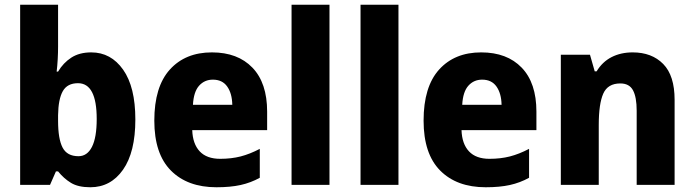

<svg xmlns="http://www.w3.org/2000/svg" viewBox="-20 -780 2929 810"><path d="M225 -583Q225 -558 223.5 -530.5Q222 -503 219 -478H225Q247 -515 281 -537Q315 -559 365 -559Q448 -559 499.5 -486Q551 -413 551 -276Q551 -138 499 -64Q447 10 361 10Q310 10 279.5 -8.5Q249 -27 225 -57H216L191 0H65V-760H225ZM309 -429Q264 -429 245 -395.5Q226 -362 225 -294V-270Q225 -194 244 -157.5Q263 -121 311 -121Q348 -121 368 -160.5Q388 -200 388 -278Q388 -429 309 -429Z M874 -559Q983 -559 1045 -494.5Q1107 -430 1107 -309V-231H791Q793 -173 822.5 -141.5Q852 -110 909 -110Q956 -110 995 -120Q1034 -130 1076 -152V-30Q1038 -9 995 0.5Q952 10 893 10Q771 10 701 -60.5Q631 -131 631 -271Q631 -414 696.5 -486.5Q762 -559 874 -559ZM878 -444Q843 -444 820 -418.5Q797 -393 794 -338H960Q959 -386 938.5 -415Q918 -444 878 -444Z M1370 0H1210V-760H1370Z M1661 0H1501V-760H1661Z M2010 -559Q2119 -559 2181 -494.5Q2243 -430 2243 -309V-231H1927Q1929 -173 1958.5 -141.5Q1988 -110 2045 -110Q2092 -110 2131 -120Q2170 -130 2212 -152V-30Q2174 -9 2131 0.5Q2088 10 2029 10Q1907 10 1837 -60.5Q1767 -131 1767 -271Q1767 -414 1832.5 -486.5Q1898 -559 2010 -559ZM2014 -444Q1979 -444 1956 -418.5Q1933 -393 1930 -338H2096Q2095 -386 2074.5 -415Q2054 -444 2014 -444Z M2649 -559Q2730 -559 2778 -510Q2826 -461 2826 -359V0H2666V-313Q2666 -370 2650.5 -399Q2635 -428 2597 -428Q2544 -428 2525 -385Q2506 -342 2506 -253V0H2346V-549H2469L2489 -479H2497Q2521 -519 2560 -539Q2599 -559 2649 -559Z"/></svg>

Font: Noto Sans Armenian SemiCondensed ExtraBold
Style: Regular
Weight: 800
Width: 4
Designer: Monotype Design Team
Foundry: Monotype Imaging Inc.
Version: Version 2.008; ttfautohint (v1.8.4.7-5d5b)